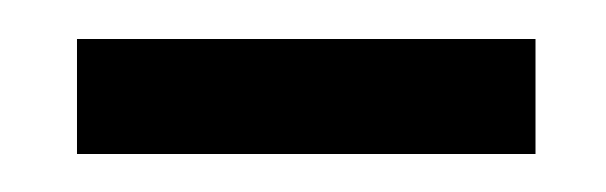

<svg xmlns="http://www.w3.org/2000/svg" viewBox="-20 -81 319 101"><path d="M20.5 0Q20.5 -14.6 20.5 -60.5Q81.1 -60.5 261.7 -60.5Q261.7 -44.9 261.7 0Q201.2 0 20.5 0Z"/></svg>

Font: Moonwalk
Style: Regular
Weight: 400
Designer: BarCoded
Foundry: BarCoded
Version: Version 1.0